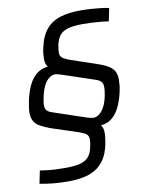

<svg xmlns="http://www.w3.org/2000/svg" viewBox="-94 -763 771 1001"><g transform="rotate(-10 291.5 -262.5)"><path d="M186 171Q157 171 128 169Q99 167 74.5 163.5Q50 160 35 157L49 89Q66 92 88 94.5Q110 97 135 98Q160 99 183 99Q231 99 260.5 91.5Q290 84 306 65.5Q322 47 328 17Q331 5 332.5 -5.5Q334 -16 334 -25Q334 -45 322 -54Q310 -63 287 -71L138 -120Q107 -132 87 -143.5Q67 -155 57.5 -172.5Q48 -190 48 -218Q48 -230 50.5 -247Q53 -264 57 -283Q66 -324 81.5 -357.5Q97 -391 122 -412Q147 -433 184 -437Q177 -445 174 -456Q171 -467 171 -480Q171 -493 172.5 -507.5Q174 -522 178 -539Q192 -603 223 -637Q254 -671 299.5 -683.5Q345 -696 402 -696Q430 -696 459.5 -694Q489 -692 513.5 -689Q538 -686 552 -682L538 -614Q522 -617 499.5 -619Q477 -621 452 -622.5Q427 -624 404 -624Q355 -624 325 -616Q295 -608 280 -589.5Q265 -571 258 -540Q256 -528 254.5 -518Q253 -508 253 -500Q253 -486 258.5 -478Q264 -470 274.5 -464.5Q285 -459 300 -453L439 -406Q474 -394 495.5 -381.5Q517 -369 527 -351.5Q537 -334 537 -305Q537 -293 535.5 -277.5Q534 -262 530 -243Q521 -202 505.5 -168Q490 -134 465.5 -112.5Q441 -91 403 -87Q411 -79 413.5 -68Q416 -57 416 -44Q416 -31 414 -17Q412 -3 409 14Q399 62 378.5 92.5Q358 123 329.5 140Q301 157 264.5 164Q228 171 186 171ZM372 -133Q388 -133 403 -144Q418 -155 430.5 -178Q443 -201 450 -237Q453 -251 454 -261Q455 -271 455 -280Q455 -300 446.5 -309.5Q438 -319 421 -325L257 -380Q241 -385 231 -388Q221 -391 213 -391Q198 -391 183 -380Q168 -369 156 -347Q144 -325 136 -290Q133 -275 131 -264Q129 -253 129 -243Q129 -223 138 -213.5Q147 -204 167 -198L330 -143Q344 -138 355.5 -135.5Q367 -133 372 -133Z"/></g></svg>

Font: Saira SemiCondensed
Style: Italic
Weight: 400
Width: 4
Italic angle: -12°
Designer: Hector Gatti with collaboration of the Omnibus-Type team
Foundry: Omnibus-Type
Version: Version 1.101